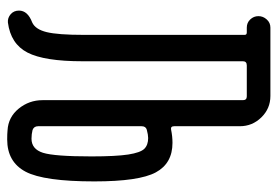

<svg xmlns="http://www.w3.org/2000/svg" viewBox="-140 -630 780 540"><g transform="rotate(90 250.0 -360.0)"><path d="M335 -368.2V-77.1Q335 -65.4 345.7 -61.5Q357.4 -58.6 370.1 -58.6Q399.4 -58.6 409.7 -90.8Q419.9 -123 419.9 -227.5Q419.9 -295.9 414.6 -330.6Q409.2 -365.2 398.4 -376Q387.7 -386.7 368.2 -386.7Q359.4 -386.7 344.7 -382.8Q335 -379.9 335 -368.2ZM43 7.8Q30.3 8.8 20 0Q9.8 -8.8 9.8 -23.4Q9.8 -47.9 43 -60.5Q62.5 -69.3 70.3 -101.1Q78.1 -132.8 78.1 -206.1V-658.2Q78.1 -664.1 71.3 -664.1H57.6Q43.9 -664.1 34.7 -673.8Q25.4 -683.6 25.4 -696.8Q25.4 -710 34.7 -720.2Q43.9 -730.5 57.6 -730.5H250Q285.2 -730.5 310.1 -705.1Q335 -679.7 335 -644.5V-460Q335 -449.2 344.7 -451.2Q363.3 -455.1 381.8 -455.1Q439.5 -455.1 464.8 -408.2Q490.2 -361.3 490.2 -235.4Q490.2 -93.8 462.9 -42Q435.5 9.8 372.1 9.8Q356.4 9.8 346.7 8.8Q309.6 6.8 285.6 -22.5Q261.7 -51.8 261.7 -89.8V-653.3Q261.7 -664.1 251 -664.1H164.1Q152.3 -664.1 152.3 -653.3V-202.1Q152.3 -94.7 127.9 -47.4Q103.5 0 43 7.8Z"/></g></svg>

Font: Rounded-X Mgen+ 1mn regular
Style: Regular
Weight: 400
Designer: [Source Han Sans]
Ryoko NISHIZUKA  (kana & ideographs); Paul D. Hunt (Latin, Greek & Cyrillic); Wenlong ZHANG  (bopomofo
Version: Version 1.059.20150602